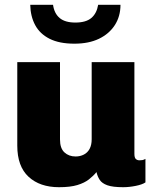

<svg xmlns="http://www.w3.org/2000/svg" viewBox="-20 -770 640 800"><path d="M226 10Q146 10 99 -33.5Q52 -77 52 -163V-511H230V-189Q230 -152 248.5 -135Q267 -118 295 -118Q314 -118 329.5 -126Q345 -134 353.5 -150Q362 -166 362 -190V-511H540V-129Q540 -113 546 -107.5Q552 -102 561 -102Q568 -102 573.5 -103Q579 -104 586 -108V-10Q573 -1 545.5 4.5Q518 10 493 10Q450 10 427.5 2Q405 -6 395.5 -20.5Q386 -35 382 -53Q369 -37 350.5 -22.5Q332 -8 302.5 1Q273 10 226 10ZM290 -588Q227 -588 186.5 -608.5Q146 -629 126.5 -665.5Q107 -702 106 -750H201Q206 -714 228.5 -695Q251 -676 294 -676Q338 -676 360.5 -695Q383 -714 389 -750H482Q482 -702 458.5 -665.5Q435 -629 392.5 -608.5Q350 -588 290 -588Z"/></svg>

Font: Chivo Mono Medium ExtraBold
Style: Regular
Weight: 800
Monospace: yes
Version: Version 1.008